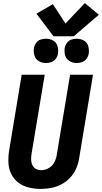

<svg xmlns="http://www.w3.org/2000/svg" viewBox="-20 -1221 663 1249"><path d="M245 8Q279 8 313 1.5Q347 -5 379.5 -22Q412 -39 437 -66Q462 -93 476 -125.5Q490 -158 495 -192L585 -735H436L349 -212Q345 -187 332.5 -163.5Q320 -140 296 -127Q272 -114 248 -114Q229 -114 213.5 -122.5Q198 -131 190.5 -147Q183 -163 182.5 -181.5Q182 -200 185 -219L271 -735H121L39 -239Q33 -199 35 -160Q37 -121 54 -87.5Q71 -54 100.5 -32Q130 -10 168 -1Q206 8 245 8ZM479 -811Q496 -811 513.5 -817Q531 -823 542.5 -838.5Q554 -854 557 -871Q561 -896 554 -920.5Q547 -945 526 -957Q505 -969 479 -969Q462 -969 444.5 -963.5Q427 -958 415.5 -942.5Q404 -927 401 -909Q397 -884 404 -860Q411 -836 432.5 -823.5Q454 -811 479 -811ZM279 -811Q296 -811 313.5 -817Q331 -823 342.5 -838.5Q354 -854 357 -871Q361 -896 354 -920.5Q347 -945 326 -957Q305 -969 279 -969Q262 -969 244.5 -963.5Q227 -958 215.5 -942.5Q204 -927 201 -909Q197 -884 204 -860Q211 -836 232.5 -823.5Q254 -811 279 -811ZM328 -985H460L623 -1125L532 -1201L406 -1068L324 -1194L217 -1132Z"/></svg>

Font: Iosevka Sparkle Heavy Oblique
Style: Regular
Weight: 900
Italic angle: -9°
Designer: Belleve Invis
Foundry: Belleve Invis
Version: Version 4.5.0; ttfautohint (v1.8.3)